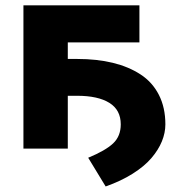

<svg xmlns="http://www.w3.org/2000/svg" viewBox="-20 -548 630 708"><path d="M230 0H66.4V-528.3H494.1V-391.6H230V-330.6H264.6Q337.4 -330.6 395.8 -316.4Q454.1 -302.2 498 -273.7Q542 -245.1 565.9 -198.2Q589.8 -151.4 589.8 -89.4Q589.8 -58.1 576.9 -26.6Q564 4.9 538.1 35.2Q512.2 65.4 469.2 92.5Q426.3 119.6 369.6 139.6L305.2 33.7Q369.1 7.3 397.2 -19.3Q425.3 -45.9 425.3 -89.4Q425.3 -142.6 383.3 -168.7Q341.3 -194.8 264.6 -194.8H230Z"/></svg>

Font: Bert Sans Black
Style: Regular
Weight: 900
Designer: Christian Robertson, Adam Twardoch, & Cristiano Sobral
Foundry: Google
Version: Version 12.135;January 10, 2020;FontCreator 12.0.0.2547 64-b